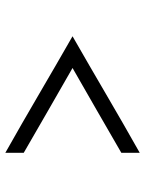

<svg xmlns="http://www.w3.org/2000/svg" viewBox="68 -598 544 720"><g transform="rotate(90 340.0 -238.0)"><path d="M553 -55Q474 -101 394.5 -146.5Q315 -192 235 -238Q315 -284 394.5 -329.5Q474 -375 553 -421V-490Q443 -428 334.5 -364.5Q226 -301 116 -238Q226 -175 334.5 -111.5Q443 -48 553 14Z"/></g></svg>

Font: Josefin Slab Medium
Style: Regular
Weight: 500
Designer: Santiago Orozco
Foundry: Typemade
Version: Version 2.000